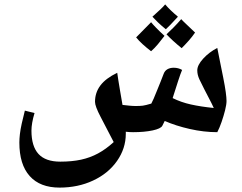

<svg xmlns="http://www.w3.org/2000/svg" viewBox="-20 -601 1101 873"><path d="M251 252Q162 252 115 199.5Q68 147 68 47Q68 30 70.5 8.5Q73 -13 79 -40Q85 -67 93 -98L137 -87Q123 -40 123 -7Q123 64 155 99Q187 134 254 134Q307 134 348.5 125Q390 116 426 96.5Q462 77 497 45Q463 -21 437.5 -69.5Q412 -118 412 -138Q412 -180 436.5 -212.5Q461 -245 513 -270Q515 -257 518 -236.5Q521 -216 526 -188Q531 -160 537 -124Q554 -122 569 -120.5Q584 -119 597 -119Q617 -119 629 -120.5Q641 -122 668 -130Q676 -144 695 -192Q703 -211 710 -229Q717 -247 724 -265Q729 -279 741 -286Q753 -293 770 -293Q791 -293 808 -283Q801 -267 790 -233Q779 -199 765 -155Q803 -136 848 -126Q893 -116 952 -110Q942 -132 930.5 -153.5Q919 -175 908 -197Q896 -220 886.5 -240.5Q877 -261 877 -281Q877 -305 904 -334.5Q931 -364 968 -383Q975 -349 981.5 -315Q988 -281 995 -248Q1003 -208 1006.5 -182Q1010 -156 1010 -142Q1010 -126 1003.5 -100Q997 -74 987.5 -46.5Q978 -19 968 0Q907 0 843 -14.5Q779 -29 729 -51L718 -29Q711 -16 674 -8Q655 -4 633 -2Q611 0 585 0Q577 0 568.5 -0.5Q560 -1 552 -2V7Q552 74 512 131Q472 188 403 220Q369 236 330.5 244Q292 252 251 252ZM667 -368Q645 -385 628 -400.5Q611 -416 599 -431Q616 -448 633 -465.5Q650 -483 667 -500Q675 -490 690.5 -474Q706 -458 728 -438Q713 -418 698 -400Q683 -382 667 -368ZM806 -382Q785 -399 768 -414.5Q751 -430 737 -445Q752 -459 769 -476Q786 -493 804 -514Q810 -507 826 -492Q842 -477 867 -453Q854 -434 838.5 -416.5Q823 -399 806 -382ZM734 -468Q713 -485 698 -499.5Q683 -514 673 -525Q694 -544 708.5 -557.5Q723 -571 731 -581Q742 -568 756.5 -554Q771 -540 789 -525Q768 -502 754 -487.5Q740 -473 734 -468Z"/></svg>

Font: Noto Naskh Arabic
Style: Regular
Weight: 400
Designer: Monotype Design Team, David Williams, Mohamad Dakak and Nizar Qandah
Foundry: Monotype Imaging Inc.
Version: Version 2.013